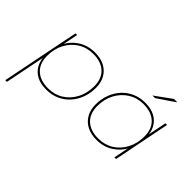

<svg xmlns="http://www.w3.org/2000/svg" viewBox="-154 -1086 1650 1650"><g transform="rotate(45 671.0 -261.5)"><path d="M330 3Q261 3 213 -22Q165 -47 140 -93.5Q115 -140 114 -205Q114 -295 150 -366Q186 -437 251.5 -478.5Q317 -520 402 -520Q470 -520 519 -494.5Q568 -469 595 -422Q622 -375 622 -310Q622 -243 600.5 -186Q579 -129 540 -86.5Q501 -44 447.5 -20.5Q394 3 330 3ZM24 194 166 -517H186L150 -337L124 -267L121 -190L44 194ZM333 -16Q411 -16 471.5 -54Q532 -92 567 -158.5Q602 -225 602 -309Q602 -401 548.5 -451Q495 -501 399 -501Q322 -501 261 -463Q200 -425 165 -359Q130 -293 130 -208Q130 -117 183.5 -66.5Q237 -16 333 -16Z M940 3Q873 3 823.5 -22.5Q774 -48 747 -95.5Q720 -143 720 -207Q720 -274 741.5 -331Q763 -388 802 -430.5Q841 -473 894.5 -496.5Q948 -520 1012 -520Q1081 -520 1129 -495Q1177 -470 1202.5 -423.5Q1228 -377 1228 -312Q1229 -223 1192.5 -151.5Q1156 -80 1091 -38.5Q1026 3 940 3ZM943 -16Q1021 -16 1081.5 -54Q1142 -92 1177 -158.5Q1212 -225 1212 -309Q1212 -401 1158.5 -451Q1105 -501 1009 -501Q932 -501 871 -462.5Q810 -424 775 -358Q740 -292 740 -208Q740 -117 793.5 -66.5Q847 -16 943 -16ZM1156 0 1192 -180 1218 -250 1221 -327 1259 -517H1279L1176 0ZM1011 -607 1163 -717H1205L1043 -607Z"/></g></svg>

Font: Montserrat Thin Thin
Style: Italic
Weight: 250
Italic angle: -11.3°
Version: Version 9.000